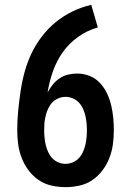

<svg xmlns="http://www.w3.org/2000/svg" viewBox="-20 -763 540 791"><path d="M250 8Q221 8 192 1.5Q163 -5 139 -21.5Q115 -38 97.5 -61.5Q80 -85 69.5 -112Q59 -139 55 -168Q51 -197 51 -226Q51 -267 55 -307.5Q59 -348 65 -388.5Q71 -429 82 -468.5Q93 -508 110.5 -544.5Q128 -581 153.5 -614Q179 -647 210.5 -672.5Q242 -698 279 -716Q316 -734 356 -743L383 -650Q340 -638 302.5 -611.5Q265 -585 239 -548.5Q213 -512 198 -469Q183 -426 176 -382Q185 -399 197 -414Q209 -429 225 -440Q241 -451 260 -455.5Q279 -460 298 -460Q324 -460 348.5 -450.5Q373 -441 391 -422Q409 -403 420.5 -379Q432 -355 438 -329.5Q444 -304 446.5 -278Q449 -252 449 -226Q449 -197 445 -168Q441 -139 430.5 -112Q420 -85 402.5 -61.5Q385 -38 361 -21.5Q337 -5 308 1.5Q279 8 250 8ZM250 -88Q265 -88 279.5 -94Q294 -100 304.5 -111Q315 -122 321.5 -136.5Q328 -151 331.5 -165.5Q335 -180 336.5 -195.5Q338 -211 338 -226Q338 -241 336.5 -256.5Q335 -272 331.5 -287Q328 -302 321.5 -316Q315 -330 304.5 -341Q294 -352 279.5 -358Q265 -364 250 -364Q231 -364 213.5 -354.5Q196 -345 186 -329Q176 -313 170.5 -294.5Q165 -276 163 -257Q163 -249 162.5 -241.5Q162 -234 162 -226Q162 -211 163.5 -195.5Q165 -180 168.5 -165.5Q172 -151 178.5 -136.5Q185 -122 195.5 -111Q206 -100 220.5 -94Q235 -88 250 -88Z"/></svg>

Font: Iosevka Term Curly
Style: Bold
Weight: 700
Designer: Belleve Invis
Foundry: Belleve Invis
Version: Version 32.3.0